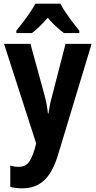

<svg xmlns="http://www.w3.org/2000/svg" viewBox="-20 -786 522 1046"><path d="M2 -547H146L222 -269Q236 -218 241 -168H244Q247 -190 252 -214.5Q257 -239 265 -268L337 -547H479L296 58Q267 154 220 197Q173 240 102 240Q83 240 67 238Q51 236 36 232V116Q46 119 58 121Q70 123 81 123Q116 123 134.5 101Q153 79 169 26L177 -5ZM309 -766Q326 -733 355 -693Q384 -653 412 -619V-606H328Q308 -621 285 -642Q262 -663 240 -689Q193 -635 154 -606H69V-619Q85 -638 105.5 -665Q126 -692 144 -719Q162 -746 173 -766Z"/></svg>

Font: Noto Sans Condensed
Style: Bold
Weight: 700
Width: 3
Designer: Monotype Design Team
Foundry: Monotype Imaging Inc.
Version: Version 2.013; ttfautohint (v1.8.4.7-5d5b)